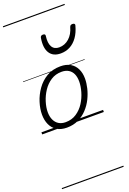

<svg xmlns="http://www.w3.org/2000/svg" viewBox="-273 -1117 1162 1724"><g transform="rotate(-20 308.0 -255.0)"><path d="M231 19Q175 19 136.5 -4.5Q98 -28 78.5 -70.5Q59 -113 59 -168Q59 -222 78 -283Q97 -344 135 -398Q173 -452 229.5 -485.5Q286 -519 362 -519Q417 -519 455 -497Q493 -475 513 -434.5Q533 -394 533 -340Q533 -298 521.5 -249.5Q510 -201 486.5 -153.5Q463 -106 426.5 -67Q390 -28 341.5 -4.5Q293 19 231 19ZM237 -31Q296 -31 341 -61Q386 -91 415.5 -137.5Q445 -184 460 -236.5Q475 -289 475 -333Q475 -376 461.5 -406Q448 -436 421 -452.5Q394 -469 355 -469Q297 -469 252.5 -440Q208 -411 177.5 -365Q147 -319 131 -267Q115 -215 115 -171Q115 -128 129.5 -96.5Q144 -65 171 -48Q198 -31 237 -31ZM407 -626Q334 -626 302 -676.5Q270 -727 286 -820Q288 -830 294.5 -835Q301 -840 312 -840Q325 -840 330 -834.5Q335 -829 333 -820Q324 -753 344.5 -717.5Q365 -682 412 -682Q466 -682 507.5 -719Q549 -756 566 -819Q570 -830 576 -834.5Q582 -839 594 -839Q606 -839 612 -833.5Q618 -828 615 -818Q598 -754 567.5 -711.5Q537 -669 496.5 -647.5Q456 -626 407 -626ZM0 513H589V523H0ZM0 -20H589V0H0ZM0 -505H589V-500H0ZM0 -1033H589V-1023H0Z"/></g></svg>

Font: Playwrite IN Guides
Style: Regular
Weight: 400
Designer: Veronika Burian, José Scaglione
Foundry: TypeTogether
Version: Version 1.003